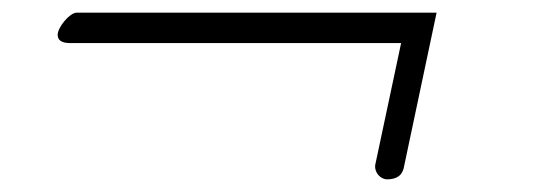

<svg xmlns="http://www.w3.org/2000/svg" viewBox="-20 -297 848 303"><path d="M591 -14C607 -14 616 -21 618 -36L669 -277H101C90 -277 71 -254 71 -242C71 -233 78 -229 91 -229H613L572 -36C571 -25 580 -14 591 -14Z"/></svg>

Font: VL Great Vibes
Style: Regular
Weight: 400
Designer: Robert E. Leuschke
Foundry: Robert E. Leuschke
Version: Version 1.001